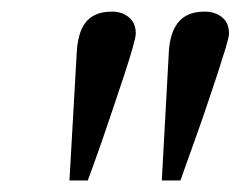

<svg xmlns="http://www.w3.org/2000/svg" viewBox="-20 -734 416 332"><path d="M214.8 -675.8Q214.8 -670.4 209.5 -651.6Q204.1 -632.8 195.6 -606.7Q187 -580.6 177 -551Q167 -521.5 158 -495.1Q148.9 -468.8 141.6 -448.7Q134.3 -428.7 131.8 -421.9H100.1L112.8 -645Q113.8 -660.2 117.2 -672.6Q120.6 -685.1 127.4 -694.3Q134.3 -703.6 145.5 -708.7Q156.7 -713.9 173.8 -713.9Q190.9 -713.9 202.9 -704.1Q214.8 -694.3 214.8 -675.8ZM376 -675.8Q376 -670.4 370.4 -651.6Q364.7 -632.8 356.2 -606.7Q347.7 -580.6 337.6 -551Q327.6 -521.5 318.1 -495.1Q308.6 -468.8 301.5 -448.7Q294.4 -428.7 292 -421.9H259.8L272 -645Q272.9 -660.2 276.6 -672.6Q280.3 -685.1 287.4 -694.3Q294.4 -703.6 305.7 -708.7Q316.9 -713.9 334 -713.9Q352.1 -713.9 364 -704.1Q376 -694.3 376 -675.8Z"/></svg>

Font: Charis SIL Afr
Style: Italic
Weight: 400
Italic angle: -11°
Foundry: SIL International
Version: Version 5.000